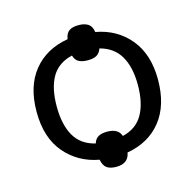

<svg xmlns="http://www.w3.org/2000/svg" viewBox="-96 -687 851 839"><g transform="rotate(-15 329.5 -267.5)"><path d="M604 -269Q604 -153 548 -82.5Q492 -12 393 5Q385 53 330 53Q302 53 287 42Q272 31 267 4Q173 -13 114 -82.5Q55 -152 55 -269Q55 -384 111.5 -454Q168 -524 268 -541Q272 -567 287 -577.5Q302 -588 330 -588Q356 -588 372.5 -577.5Q389 -567 393 -540Q488 -523 546 -453Q604 -383 604 -269ZM513 -269Q513 -350 483.5 -400Q454 -450 392 -466Q385 -446 370.5 -437.5Q356 -429 330 -429Q304 -429 289 -437.5Q274 -446 268 -467Q204 -452 175 -402Q146 -352 146 -269Q146 -186 175.5 -135Q205 -84 269 -69Q275 -89 290 -97.5Q305 -106 330 -106Q380 -106 392 -70Q455 -85 484 -136Q513 -187 513 -269Z"/></g></svg>

Font: Noto Sans IKEA
Style: Regular
Weight: 400
Designer: Monotype Design Team
Foundry: Monotype Imaging Inc.
Version: Version 2.001